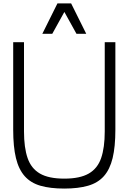

<svg xmlns="http://www.w3.org/2000/svg" viewBox="-20 -1089 751 1120"><path d="M355 11Q273 11 216 -5.5Q159 -22 124 -61.5Q89 -101 73 -167Q57 -233 57 -332V-843H120V-322Q120 -228 141 -167Q162 -106 213 -76.5Q264 -47 355 -47Q446 -47 497.5 -76.5Q549 -106 570 -167Q591 -228 591 -322V-843H653V-332Q653 -233 637 -167Q621 -101 586 -61.5Q551 -22 493.5 -5.5Q436 11 355 11ZM426 -892 328 -1069H395L483 -892ZM227 -892 315 -1069H383L285 -892Z"/></svg>

Font: Matangi Light
Style: Regular
Weight: 400
Version: Version 3.002